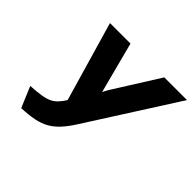

<svg xmlns="http://www.w3.org/2000/svg" viewBox="-166 -900 1112 1112"><g transform="rotate(45 390.0 -344.0)"><path d="M133.5 12 79.5 -116Q130 -119 163.2 -124.2Q196.5 -129.5 218.5 -139.5Q240.5 -149.5 257 -166.8Q273.5 -184 290.5 -211L148.5 -700H316.5L390.5 -417Q393 -409 395 -400.5Q397 -392 398.5 -385Q401.5 -391 406 -399.5Q410.5 -408 415.5 -417L593.5 -700H779.5L432.5 -156Q402 -107.5 373 -76Q344 -44.5 311 -26Q278 -7.5 235.2 1Q192.5 9.5 133.5 12Z"/></g></svg>

Font: Overpass Black
Style: Italic
Weight: 900
Italic angle: -10°
Designer: Delve Withrington, Dave Bailey, Thomas Jockin
Foundry: Delve Fonts LLC
Version: Version 4.000